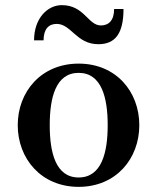

<svg xmlns="http://www.w3.org/2000/svg" viewBox="-20 -717 612 747"><path d="M200.5 -624C257 -624 277.5 -545 362.5 -545C429 -545 460.5 -587.5 460.5 -682H424C424 -637.5 403 -618 372.5 -618C322.5 -618 308 -697 220.5 -697C164 -697 112.5 -645 112.5 -560H149.5C149.5 -604.5 170 -624 200.5 -624ZM49 -230C49 -100 140 10 286 10C432 10 522 -100 522 -230C522 -360 432 -469.5 286 -469.5C140 -469.5 49 -360 49 -230ZM173.5 -230C173.5 -336.5 196.5 -433.5 286 -433.5C375.5 -433.5 399 -336.5 399 -230C399 -123.5 375.5 -26.5 286 -26.5C196.5 -26.5 173.5 -123.5 173.5 -230Z"/></svg>

Font: Bodoni* 06pt Medium
Style: Regular
Weight: 500
Version: Version 2.3